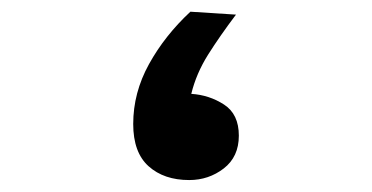

<svg xmlns="http://www.w3.org/2000/svg" viewBox="-20 -298 626 323"><path d="M298.3 4.9Q255.9 4.9 230 -18.3Q204.1 -41.5 204.1 -89.4Q204.1 -142.1 230.7 -190.2Q257.3 -238.3 300.3 -278.3L377 -273.4Q350.1 -237.8 330.1 -206.1Q310.1 -174.3 301.8 -140.1Q332 -138.2 356.9 -122.1Q381.8 -106 381.8 -69.8Q381.8 -34.2 356.4 -14.6Q331.1 4.9 298.3 4.9Z"/></svg>

Font: Cascadia Mono
Style: Regular
Weight: 400
Monospace: yes
Designer: Aaron Bell
Foundry: Saja Typeworks
Version: Version 2404.023